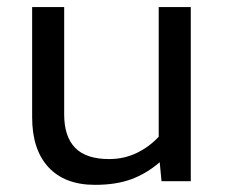

<svg xmlns="http://www.w3.org/2000/svg" viewBox="-20 -504 625 534"><path d="M424.2 -52.8 429.2 0H510.6V-484.4H421.4V-123.6Q394.8 -95.1 359.8 -78.4Q324.9 -61.6 283.5 -61.6Q219.7 -61.6 189.1 -92.8Q158.5 -124.1 158.5 -185.7V-484.4H69.4V-177.8Q69.4 -87.8 114.9 -38.8Q160.4 10.1 244 10.1Q302.8 10.1 345.1 -5.5Q387.4 -21.1 424.2 -52.8Z"/></svg>

Font: Arad
Style: Regular
Weight: 400
Designer: Mohammad Darvishi
Version: Version 1.010;September 21, 2024;FontCreator 15.0.0.2992 64-